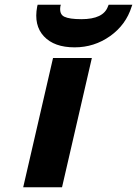

<svg xmlns="http://www.w3.org/2000/svg" viewBox="-20 -791 579 811"><path d="M368 -546 242 0H78L204 -546ZM237 -771 235 -764Q230 -731 251.5 -720.5Q273 -710 324 -710Q417 -710 436 -764L439 -771H539L536 -763Q512 -686 445 -638.5Q378 -591 295 -591Q209 -591 165.5 -637.5Q122 -684 137 -763L139 -771Z"/></svg>

Font: Passageway
Style: BdIt
Weight: 700
Foundry: Ascender Corporation
Version: Version 1.11